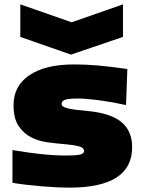

<svg xmlns="http://www.w3.org/2000/svg" viewBox="-20 -847 655 879"><path d="M73 -827 308 -745 543 -827V-678L305 -597L73 -678ZM298 12Q271 12 238.5 10.5Q206 9 171.5 6Q137 3 102 -1Q67 -5 37 -10V-160Q114 -147 172.5 -141Q231 -135 285 -135Q330 -135 347.5 -139.5Q365 -144 365 -156Q365 -169 346.5 -175.5Q328 -182 276 -187Q239 -190 198 -195.5Q157 -201 122.5 -218.5Q88 -236 65 -270.5Q42 -305 42 -366Q42 -454 115 -503Q188 -552 318 -552Q344 -552 370 -551Q396 -550 425 -547.5Q454 -545 487.5 -541Q521 -537 563 -531L557 -366Q494 -380 434 -388Q374 -396 336 -396Q296 -396 279 -390.5Q262 -385 262 -372Q262 -365 267.5 -360.5Q273 -356 286.5 -352Q300 -348 323 -345Q346 -342 380 -339Q486 -329 535.5 -288.5Q585 -248 585 -173Q585 12 298 12Z"/></svg>

Font: Encode Sans Wide
Style: Black
Weight: 900
Designer: Pablo Impallari, Andres Torresi
Foundry: Pablo Impallari, Andres Torresi
Version: Version 1.000; ttfautohint (v1.00) -l 8 -r 50 -G 200 -x 14 -